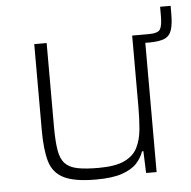

<svg xmlns="http://www.w3.org/2000/svg" viewBox="-47 -654 706 709"><g transform="rotate(-5 305.5 -299.5)"><path d="M281 8Q201 8 161.5 -12Q122 -32 109.5 -75.5Q97 -119 97 -190V-510H143V-201Q143 -146 148.5 -113Q154 -80 170 -63Q186 -46 216 -40Q246 -34 294 -34Q356 -34 390 -50Q424 -66 438.5 -95Q453 -124 456.5 -162.5Q460 -201 460 -246V-510H521Q555 -510 563.5 -523Q572 -536 572 -573V-607H611V-580Q611 -540 604 -518Q597 -496 577.5 -487.5Q558 -479 521 -479H506V0H467L464 -81H459Q451 -57 432.5 -37Q414 -17 378 -4.5Q342 8 281 8Z"/></g></svg>

Font: Saira ExtraLight
Style: Regular
Weight: 200
Designer: Hector Gatti with collaboration of the Omnibus-Type team
Foundry: Omnibus-Type
Version: Version 1.100; ttfautohint (v1.8.3)